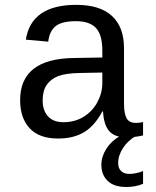

<svg xmlns="http://www.w3.org/2000/svg" viewBox="-20 -558 640 787"><path d="M537.6 -54.2Q550.3 -54.2 566.4 -57.6V-2.9Q533.2 4.9 498.5 4.9Q449.7 4.9 427.5 -20.8Q405.3 -46.4 402.3 -101.1H399.4Q367.7 -42 324.5 -16.1Q281.2 9.8 217.8 9.8Q140.6 9.8 101.6 -32.2Q62.5 -74.2 62.5 -147.5Q62.5 -317.9 284.2 -320.3L399.4 -322.3V-351.1Q399.4 -415 373.5 -443.1Q347.7 -471.2 291 -471.2Q233.4 -471.2 208 -450.7Q182.6 -430.2 177.7 -387.2L85.9 -395.5Q108.4 -538.1 292.5 -538.1Q390.1 -538.1 439.2 -492.4Q488.3 -446.8 488.3 -360.4V-132.8Q488.3 -93.8 498.5 -74Q508.8 -54.2 537.6 -54.2ZM240.2 -57.1Q287.1 -57.1 323.2 -79.6Q359.4 -102.1 379.4 -139.6Q399.4 -177.2 399.4 -217.3V-260.7L306.6 -258.8Q249 -257.8 218.8 -246.1Q188.5 -234.4 171.6 -210.2Q154.8 -186 154.8 -146Q154.8 -106 176.5 -81.5Q198.2 -57.1 240.2 -57.1ZM566.4 195.3Q535.6 208.5 498.5 208.5Q447.3 208.5 421.4 183.6Q395.5 158.7 395.5 117.2Q395.5 84 415.8 52Q436 20 471.2 0H536.1Q504.9 17.6 484.6 48.1Q464.4 78.6 464.4 110.8Q464.4 131.3 476.3 143.1Q488.3 154.8 510.3 154.8Q536.6 154.8 566.4 143.1Z"/></svg>

Font: Cousine
Style: Regular
Weight: 400
Monospace: yes
Designer: Steve Matteson
Foundry: Ascender Corporation
Version: Version 1.20